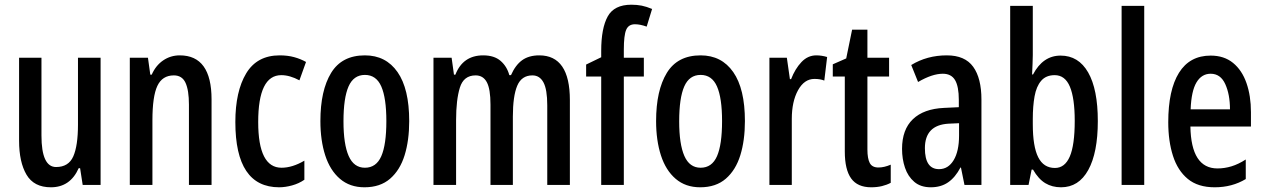

<svg xmlns="http://www.w3.org/2000/svg" viewBox="-20 -785 5368 815"><path d="M407 -540V0H331L320 -71H314Q278 10 196 10Q124 10 92.5 -43.5Q61 -97 61 -188V-540H156V-210Q156 -76 218 -76Q271 -76 291 -121Q311 -166 311 -256V-540Z M743 -550Q878 -550 878 -363V0H782V-341Q782 -402 767.5 -433.5Q753 -465 718 -465Q669 -465 648 -420.5Q627 -376 627 -274V0H531V-540H608L618 -468H624Q641 -507 672.5 -528.5Q704 -550 743 -550Z M1165 10Q979 10 979 -267Q979 -397 1025 -473.5Q1071 -550 1167 -550Q1201 -550 1228.5 -542.5Q1256 -535 1279 -522L1251 -444Q1210 -466 1174 -466Q1076 -466 1076 -267Q1076 -73 1175 -73Q1221 -73 1272 -103V-22Q1249 -6 1220 2Q1191 10 1165 10Z M1717 -271Q1717 -189 1697.5 -126Q1678 -63 1636 -26.5Q1594 10 1527 10Q1465 10 1423 -26Q1381 -62 1360.5 -125.5Q1340 -189 1340 -271Q1340 -401 1385.5 -475.5Q1431 -550 1529 -550Q1618 -550 1667.5 -479Q1717 -408 1717 -271ZM1438 -270Q1438 -173 1460 -123Q1482 -73 1529 -73Q1577 -73 1598.5 -122Q1620 -171 1620 -271Q1620 -369 1598.5 -418Q1577 -467 1529 -467Q1481 -467 1459.5 -418Q1438 -369 1438 -270Z M2269 -550Q2399 -550 2399 -360V0H2303V-338Q2303 -405 2287 -435Q2271 -465 2240 -465Q2194 -465 2175.5 -421Q2157 -377 2157 -290V0H2062V-341Q2062 -407 2046.5 -436Q2031 -465 1999 -465Q1948 -465 1932 -413Q1916 -361 1916 -275V0H1820V-540H1897L1907 -468H1913Q1945 -550 2031 -550Q2078 -550 2105 -526.5Q2132 -503 2142 -466H2149Q2168 -509 2196.5 -529.5Q2225 -550 2269 -550Z M2713 -460H2628V0H2532V-460H2468V-511L2532 -542V-569Q2532 -665 2559.5 -715Q2587 -765 2660 -765Q2684 -765 2704 -761Q2724 -757 2748 -747L2725 -672Q2711 -677 2699 -679.5Q2687 -682 2675 -682Q2648 -682 2638 -658.5Q2628 -635 2628 -574V-540H2713Z M3142 -271Q3142 -189 3122.5 -126Q3103 -63 3061 -26.5Q3019 10 2952 10Q2890 10 2848 -26Q2806 -62 2785.5 -125.5Q2765 -189 2765 -271Q2765 -401 2810.5 -475.5Q2856 -550 2954 -550Q3043 -550 3092.5 -479Q3142 -408 3142 -271ZM2863 -270Q2863 -173 2885 -123Q2907 -73 2954 -73Q3002 -73 3023.5 -122Q3045 -171 3045 -271Q3045 -369 3023.5 -418Q3002 -467 2954 -467Q2906 -467 2884.5 -418Q2863 -369 2863 -270Z M3445 -550Q3468 -550 3491 -543L3479 -443Q3462 -450 3437 -450Q3394 -450 3367.5 -402Q3341 -354 3341 -280V0H3246V-540H3320L3333 -449H3338Q3355 -493 3382 -521.5Q3409 -550 3445 -550Z M3709 -74Q3733 -74 3761 -86V-9Q3744 0 3723.5 5Q3703 10 3678 10Q3620 10 3593 -27.5Q3566 -65 3566 -142V-460H3515V-512L3572 -537L3597 -659H3662V-540H3754V-460H3662V-150Q3662 -112 3672 -93Q3682 -74 3709 -74Z M3999 -550Q4076 -550 4111 -501.5Q4146 -453 4146 -362V0H4074L4059 -74H4057Q4035 -32 4004.5 -11Q3974 10 3931 10Q3888 10 3861 -13Q3834 -36 3821.5 -73Q3809 -110 3809 -153Q3809 -235 3855 -279Q3901 -323 3987 -327L4050 -330V-361Q4050 -418 4034 -445Q4018 -472 3982 -472Q3937 -472 3877 -437L3848 -509Q3915 -550 3999 -550ZM4006 -260Q3906 -254 3906 -156Q3906 -67 3966 -67Q4005 -67 4028 -105Q4051 -143 4051 -210V-262Z M4364 -551Q4364 -535 4363 -514.5Q4362 -494 4361 -469H4365Q4407 -549 4482 -549Q4558 -549 4599 -477.5Q4640 -406 4640 -271Q4640 -137 4599.5 -63.5Q4559 10 4484 10Q4446 10 4417 -7.5Q4388 -25 4365 -65H4359L4346 0H4268V-760H4364ZM4457 -466Q4420 -466 4399.5 -442Q4379 -418 4371.5 -376Q4364 -334 4364 -280V-258Q4364 -163 4387 -117.5Q4410 -72 4458 -72Q4500 -72 4521 -120.5Q4542 -169 4542 -272Q4542 -368 4521.5 -417Q4501 -466 4457 -466Z M4837 0H4741V-760H4837Z M5119 -549Q5176 -549 5214 -518Q5252 -487 5271 -432.5Q5290 -378 5290 -309V-248H5033Q5036 -70 5148 -70Q5178 -70 5207.5 -79Q5237 -88 5268 -108V-25Q5210 10 5136 10Q5065 10 5022 -25.5Q4979 -61 4959 -123.5Q4939 -186 4939 -266Q4939 -403 4984.5 -476Q5030 -549 5119 -549ZM5119 -472Q5081 -472 5059 -435.5Q5037 -399 5034 -321H5201Q5201 -384 5181 -428Q5161 -472 5119 -472Z"/></svg>

Font: Noto Sans ExtraCondensed Medium
Style: Regular
Weight: 500
Width: 2
Designer: Monotype Design Team
Foundry: Monotype Imaging Inc.
Version: Version 2.013; ttfautohint (v1.8.4.7-5d5b)